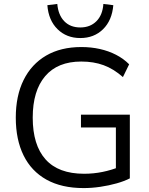

<svg xmlns="http://www.w3.org/2000/svg" viewBox="-20 -955 766 984"><path d="M408.6 8.9Q295.8 8.9 218.2 -34.3Q140.7 -77.5 100.8 -158.5Q60.9 -239.5 60.9 -352.1Q60.9 -464.1 101 -545Q141.1 -626 216.2 -670Q291.4 -713.9 397 -713.9Q447 -713.9 491.7 -703.9Q536.4 -693.9 574.6 -674.3Q612.8 -654.7 641.9 -625.5L610 -560Q561.9 -602.3 511.1 -620.9Q460.2 -639.6 396.4 -639.6Q275.4 -639.6 211.6 -564.8Q147.7 -490 147.7 -352.1Q147.7 -211.6 213.6 -138Q279.5 -64.5 410.9 -64.5Q459.3 -64.5 505.1 -73.8Q550.9 -83.1 592 -99.8L573.9 -52.9V-301.9H394.9V-367.2H645.4V-40.9Q617.6 -26.5 578 -15.3Q538.3 -4.1 494.4 2.4Q450.5 8.9 408.6 8.9ZM391.5 -760Q321.3 -760 275.1 -805.2Q228.8 -850.4 222.7 -928.4L273.6 -934.8Q278.6 -877.8 309.5 -846.1Q340.3 -814.3 391.5 -814.3Q442.1 -814.3 474 -846.1Q505.8 -877.8 509.8 -934.8L560.7 -928.4Q554.1 -850.4 508.1 -805.2Q462 -760 391.5 -760Z"/></svg>

Font: Nunito Sans 12pt ExtraLight
Style: Regular
Weight: 200
Designer: Vernon Adams
Foundry: Vernon Adams
Version: Version 3.101;gftools[0.9.27]